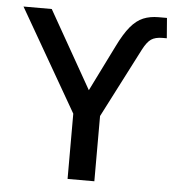

<svg xmlns="http://www.w3.org/2000/svg" viewBox="-52 -764 748 813"><g transform="rotate(5 322.5 -358.0)"><path d="M265.1 0V-277.3L15.6 -710.9H135.7L333 -362.8H312.5L418 -575.7Q445.3 -631.8 470.7 -662.1Q496.1 -692.4 524.7 -704.1Q553.2 -715.8 589.4 -715.8H625L631.8 -629.9H614.3Q583 -629.9 565.4 -617.9Q547.9 -606 530.3 -571.8L378.9 -277.3V0Z"/></g></svg>

Font: Monda Medium
Style: Regular
Weight: 500
Designer: Vernon Adams
Foundry: Vernon Adams
Version: Version 2.200